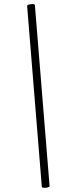

<svg xmlns="http://www.w3.org/2000/svg" viewBox="-20 -753 345 941"><path d="M185 163 113 -723Q112 -728 121 -730.5Q130 -733 140 -733Q150 -733 151 -728L223 159Q224 163 214.5 165.5Q205 168 195.5 167.5Q186 167 185 163Z"/></svg>

Font: Cormorant Light Medium
Style: Italic
Weight: 500
Italic angle: -10°
Version: Version 4.000